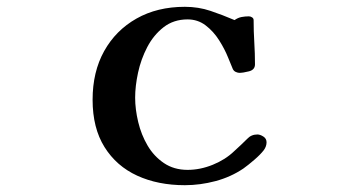

<svg xmlns="http://www.w3.org/2000/svg" viewBox="-20 -536 1040 564"><path d="M763 -118Q763 -106 755 -95Q745 -82 727 -66.5Q709 -51 695 -41Q658 -16 613 -4Q568 8 523 8Q444 8 383 -20Q322 -48 287 -104Q252 -160 252 -243Q252 -325 286 -386Q320 -447 381 -481.5Q442 -516 523 -516Q563 -516 598.5 -504Q634 -492 669 -477Q679 -484 689.5 -486Q700 -488 711 -488Q716 -488 720.5 -485Q725 -482 725 -477Q725 -444 727 -411.5Q729 -379 729 -347Q729 -331 711.5 -326.5Q694 -322 683 -322Q679 -322 673 -324.5Q667 -327 664 -333Q660 -343 657 -350Q654 -357 650 -367Q640 -392 623.5 -418Q607 -444 584 -461.5Q561 -479 531 -479Q490 -479 460.5 -456Q431 -433 412.5 -397.5Q394 -362 385.5 -322.5Q377 -283 377 -249Q377 -215 386 -177.5Q395 -140 413.5 -108.5Q432 -77 461.5 -57Q491 -37 531 -37Q568 -37 605 -52Q642 -67 668 -92Q676 -99 688 -110.5Q700 -122 706 -128Q718 -141 736 -141Q744 -141 753.5 -135Q763 -129 763 -118Z"/></svg>

Font: Kaisei Tokumin ExtraBold
Style: Regular
Weight: 800
Designer: Font-Kai, 金井和夫
Foundry: KAZUO KANAI
Version: Version 5.003